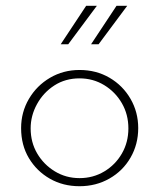

<svg xmlns="http://www.w3.org/2000/svg" viewBox="-20 -637 551 664"><path d="M53 -194Q53 -249 80 -295Q107 -341 153 -368Q199 -395 255 -395Q313 -395 359 -368Q405 -341 431.5 -295Q458 -249 458 -194Q458 -138 431.5 -92Q405 -46 358.5 -19.5Q312 7 255 7Q198 7 152.5 -19Q107 -45 80 -90Q53 -135 53 -194ZM86 -193Q86 -145 108.5 -106.5Q131 -68 169.5 -44.5Q208 -21 255 -21Q302 -21 340.5 -44Q379 -67 401.5 -106Q424 -145 424 -193Q424 -241 401.5 -280Q379 -319 340.5 -342.5Q302 -366 255 -366Q206 -366 168 -341.5Q130 -317 108 -277Q86 -237 86 -193ZM315 -617 216 -484H190L278 -617ZM420 -617 321 -484H295L383 -617Z"/></svg>

Font: Josefin Sans Thin ExtraLight
Style: Regular
Weight: 250
Version: Version 2.001